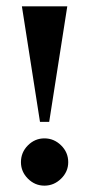

<svg xmlns="http://www.w3.org/2000/svg" viewBox="-20 -580 280 605"><path d="M106 -196 49 -560H192L135 -196ZM120 5Q90 5 68 -17Q46 -39 46 -69Q46 -100 68 -122Q90 -144 120 -144Q150 -144 172.5 -122Q195 -100 195 -69Q195 -39 172.5 -17Q150 5 120 5Z"/></svg>

Font: Spectral SC
Style: Bold
Weight: 700
Designer: Jean-Baptiste Levee
Foundry: Production Type
Version: Version 2.001